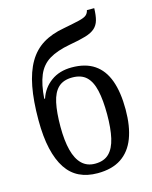

<svg xmlns="http://www.w3.org/2000/svg" viewBox="-117 -847 741 934"><g transform="rotate(-15 253.5 -380.0)"><path d="M258 10Q206 10 166.5 -9Q127 -28 100.5 -68Q74 -108 60 -169Q46 -230 46 -314Q46 -411 59.5 -481.5Q73 -552 101 -600Q129 -648 173.5 -675.5Q218 -703 281 -714Q333 -724 360.5 -730.5Q388 -737 398.5 -746Q409 -755 412 -770H449Q448 -733 441.5 -710Q435 -687 418.5 -672Q402 -657 370.5 -647.5Q339 -638 287 -629Q222 -617 182.5 -593Q143 -569 124 -524Q105 -479 100 -407H104Q121 -458 163.5 -489Q206 -520 268 -520Q337 -520 381.5 -490Q426 -460 447.5 -401Q469 -342 469 -255Q469 -170 446.5 -111Q424 -52 377.5 -21Q331 10 258 10ZM258 -38Q303 -38 328.5 -63Q354 -88 365 -136.5Q376 -185 376 -255Q376 -327 365 -375.5Q354 -424 328.5 -448Q303 -472 258 -472Q213 -472 187.5 -448Q162 -424 151.5 -375.5Q141 -327 141 -255Q141 -185 153.5 -136.5Q166 -88 192 -63Q218 -38 258 -38Z"/></g></svg>

Font: Noto Serif Condensed
Style: Regular
Weight: 400
Width: 3
Designer: Monotype Design Team
Foundry: Monotype Imaging Inc.
Version: Version 2.015